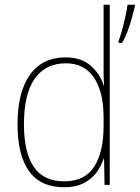

<svg xmlns="http://www.w3.org/2000/svg" viewBox="-20 -780 589 810"><path d="M251 10Q151 10 102.5 -58Q54 -126 54 -255Q54 -392 106.5 -465Q159 -538 257 -538Q323 -538 363 -502.5Q403 -467 417 -420H419Q417 -448 417 -474Q417 -500 417 -526V-760H443V0H421L419 -110H417Q407 -79 386.5 -51.5Q366 -24 332.5 -7Q299 10 251 10ZM251 -15Q338 -15 377.5 -77Q417 -139 417 -248V-284Q417 -392 376.5 -452.5Q336 -513 258 -513Q172 -513 126.5 -448Q81 -383 81 -255Q81 -137 122.5 -76Q164 -15 251 -15ZM549 -753Q541 -718 527 -673.5Q513 -629 495 -599H480V-607Q486 -620 494 -649.5Q502 -679 509 -710Q516 -741 518 -760H549Z"/></svg>

Font: Noto Sans Myanmar SemiCondensed Thin
Style: Regular
Weight: 100
Width: 4
Designer: Monotype Design Team
Foundry: Monotype Imaging Inc.
Version: Version 2.107; ttfautohint (v1.8.4.7-5d5b)